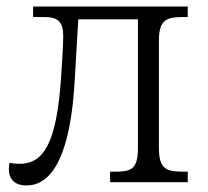

<svg xmlns="http://www.w3.org/2000/svg" viewBox="-20 -556 636 586"><path d="M61 10C143 10 196 -92 208 -311L219 -497H401V-105C401 -39 381 -32 329 -32H316V0H553V-32H542C488 -32 465 -39 465 -105V-431C465 -497 488 -504 542 -504H553V-536H81V-504H116C156 -504 173 -490 173 -447C173 -415 169 -360 166 -313C152 -120 114 -56 39 -56C29 -56 19 -57 9 -59C8 -54 7 -47 7 -40C7 -10 24 10 61 10Z"/></svg>

Font: Noto Serif Light
Style: Regular
Weight: 300
Designer: Monotype Design Team
Foundry: Monotype Imaging Inc.
Version: Version 2.013